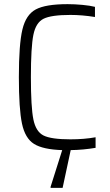

<svg xmlns="http://www.w3.org/2000/svg" viewBox="-20 -716 529 926"><path d="M441 -3Q382 7 321 8L282 190H224V185L280 8Q187 5 144 -22Q101 -49 86 -120Q71 -191 71 -344Q71 -502 88 -573.5Q105 -645 152.5 -670.5Q200 -696 306 -696Q340 -696 377.5 -692.5Q415 -689 438 -683V-634Q376 -644 320 -644Q227 -644 190 -625.5Q153 -607 141 -548Q129 -489 129 -344Q129 -199 141 -140Q153 -81 190 -62.5Q227 -44 320 -44Q386 -44 441 -54Z"/></svg>

Font: Saira SemiCondensed Light
Style: Regular
Weight: 300
Width: 4
Designer: Hector Gatti with collaboration of the Omnibus-Type team
Foundry: Omnibus-Type
Version: Version 0.072; ttfautohint (v1.8)